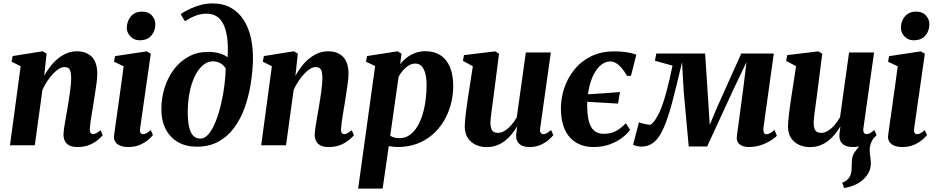

<svg xmlns="http://www.w3.org/2000/svg" viewBox="-20 -851 5482 1125"><path d="M239 -407Q254.5 -435 274.2 -460.8Q294 -486.5 318.5 -506.8Q343 -527 371 -538.8Q399 -550.5 430.5 -550.5Q486 -550.5 518 -518.2Q550 -486 550 -417Q550 -397 546.2 -367.5Q542.5 -338 537.2 -305.8Q532 -273.5 528 -246Q524 -220.5 519 -192.2Q514 -164 510.5 -138Q507 -112 506 -94Q506 -76.5 511.8 -70.8Q517.5 -65 524 -65Q532.5 -65 543 -70.2Q553.5 -75.5 569 -88L582 -58.5Q574.5 -49.5 555.2 -32.8Q536 -16 505.8 -2.8Q475.5 10.5 433.5 10.5Q403 10.5 385.2 0.8Q367.5 -9 359.8 -25.5Q352 -42 352 -62Q352 -73 354.2 -90.5Q356.5 -108 360.2 -129.8Q364 -151.5 368 -174.5Q372 -197.5 375.5 -218Q379 -240 382.8 -263.5Q386.5 -287 389.8 -310.5Q393 -334 395 -355.8Q397 -377.5 397 -395Q396.5 -419 392.8 -432.5Q389 -446 380.5 -452Q372 -458 357.5 -458Q341.5 -458 323.8 -446.8Q306 -435.5 288.5 -416.2Q271 -397 255.5 -373.2Q240 -349.5 228.5 -324L184 0H38.5L101 -463L48 -489.5L54 -522.5L230 -550.5L253 -536.5Z M731 10.5Q704 10.5 684.5 2.5Q665 -5.5 655.2 -20.8Q645.5 -36 648.5 -58.5Q650.5 -75.5 654.8 -104.5Q659 -133.5 664.5 -172.8Q670 -212 676.5 -258.5Q683 -305 690.2 -356.8Q697.5 -408.5 704.5 -462.5L648 -489.5L654 -522L839.5 -550L863.5 -536.5L801 -99.5Q798.5 -81.5 803 -73.2Q807.5 -65 817.5 -65Q827.5 -65 837.8 -70.2Q848 -75.5 863.5 -89L876 -59.5Q867.5 -48.5 848.5 -32Q829.5 -15.5 800 -2.5Q770.5 10.5 731 10.5ZM797.5 -615Q765 -615 743.5 -638.2Q722 -661.5 723 -691Q724.5 -729.5 748 -756.2Q771.5 -783 812.5 -783Q850 -783 870.2 -760Q890.5 -737 890 -708.5Q890 -670.5 867 -642.8Q844 -615 797.5 -615Z M1133.5 8.5Q1070 8.5 1023.5 -18Q977 -44.5 951.2 -94Q925.5 -143.5 925.5 -211.5Q925.5 -277 944.5 -337.2Q963.5 -397.5 999.5 -445Q1035.5 -492.5 1086.2 -519.8Q1137 -547 1200.5 -547Q1237.5 -547 1268.5 -537.5Q1299.5 -528 1313.5 -515Q1318 -588 1310 -637.2Q1302 -686.5 1285.2 -716Q1268.5 -745.5 1244.5 -758.2Q1220.5 -771 1192 -771Q1160 -771 1130.8 -760.8Q1101.5 -750.5 1063.5 -726.5L1038.5 -768.5Q1066.5 -787 1097.5 -801Q1128.5 -815 1160.5 -823Q1192.5 -831 1224 -831Q1287.5 -831 1333.2 -805.2Q1379 -779.5 1408.2 -733.5Q1437.5 -687.5 1450.8 -625.8Q1464 -564 1462 -492Q1459.5 -423 1447.8 -352.2Q1436 -281.5 1412.5 -217Q1389 -152.5 1351.2 -101.5Q1313.5 -50.5 1259.5 -21Q1205.5 8.5 1133.5 8.5ZM1153 -39Q1181.5 -39 1204.5 -68Q1227.5 -97 1245.8 -144.2Q1264 -191.5 1276.5 -246.8Q1289 -302 1295.5 -355.8Q1302 -409.5 1302.5 -450.5Q1293 -465 1281.5 -474Q1270 -483 1256.8 -487.2Q1243.5 -491.5 1228 -491.5Q1200.5 -491.5 1177.5 -475.2Q1154.5 -459 1136.2 -430.5Q1118 -402 1105.5 -364.8Q1093 -327.5 1086.5 -284.8Q1080 -242 1080 -198Q1080 -139 1088.8 -104Q1097.5 -69 1114 -54Q1130.5 -39 1153 -39Z M1711 -407Q1726.5 -435 1746.2 -460.8Q1766 -486.5 1790.5 -506.8Q1815 -527 1843 -538.8Q1871 -550.5 1902.5 -550.5Q1958 -550.5 1990 -518.2Q2022 -486 2022 -417Q2022 -397 2018.2 -367.5Q2014.5 -338 2009.2 -305.8Q2004 -273.5 2000 -246Q1996 -220.5 1991 -192.2Q1986 -164 1982.5 -138Q1979 -112 1978 -94Q1978 -76.5 1983.8 -70.8Q1989.5 -65 1996 -65Q2004.5 -65 2015 -70.2Q2025.5 -75.5 2041 -88L2054 -58.5Q2046.5 -49.5 2027.2 -32.8Q2008 -16 1977.8 -2.8Q1947.5 10.5 1905.5 10.5Q1875 10.5 1857.2 0.8Q1839.5 -9 1831.8 -25.5Q1824 -42 1824 -62Q1824 -73 1826.2 -90.5Q1828.5 -108 1832.2 -129.8Q1836 -151.5 1840 -174.5Q1844 -197.5 1847.5 -218Q1851 -240 1854.8 -263.5Q1858.5 -287 1861.8 -310.5Q1865 -334 1867 -355.8Q1869 -377.5 1869 -395Q1868.5 -419 1864.8 -432.5Q1861 -446 1852.5 -452Q1844 -458 1829.5 -458Q1813.5 -458 1795.8 -446.8Q1778 -435.5 1760.5 -416.2Q1743 -397 1727.5 -373.2Q1712 -349.5 1700.5 -324L1656 0H1510.5L1573 -463L1520 -489.5L1526 -522.5L1702 -550.5L1725 -536.5Z M2078.5 254 2178 -464 2124.5 -489.5 2130.5 -522.5 2310 -550.5 2332.5 -536.5 2324.5 -474.5Q2340 -495 2362.2 -512.5Q2384.5 -530 2412.2 -540.5Q2440 -551 2472.5 -551Q2524 -551 2560.5 -527.5Q2597 -504 2616.2 -458.5Q2635.5 -413 2635.5 -347Q2635.5 -291 2621.2 -238.2Q2607 -185.5 2579.5 -140.2Q2552 -95 2512.5 -61Q2473 -27 2421.8 -8.2Q2370.5 10.5 2309.5 10.5Q2297 10.5 2283.8 8.8Q2270.5 7 2258 5L2222 254ZM2266.5 -56Q2276.5 -49 2289.5 -45.2Q2302.5 -41.5 2320 -41.5Q2354.5 -41.5 2380.5 -60Q2406.5 -78.5 2425.5 -110Q2444.5 -141.5 2456.5 -181.8Q2468.5 -222 2474 -266.5Q2479.5 -311 2479.5 -354Q2479.5 -390.5 2472.5 -418.5Q2465.5 -446.5 2451 -462.5Q2436.5 -478.5 2413.5 -478.5Q2392.5 -478.5 2373.5 -466.5Q2354.5 -454.5 2339.8 -437Q2325 -419.5 2315.5 -401Z M2830.5 11Q2798 11 2769.2 -1.8Q2740.5 -14.5 2722.2 -40.8Q2704 -67 2703 -108.5Q2703 -125 2705 -146Q2707 -167 2709.8 -190.2Q2712.5 -213.5 2716 -237Q2719.5 -260.5 2722.5 -281.5L2750.5 -463L2692.5 -494.5L2698.5 -528L2881 -550L2904 -536.5L2872 -287Q2869 -266 2866 -243.2Q2863 -220.5 2860.2 -199.2Q2857.5 -178 2855.5 -161Q2853.5 -144 2853.5 -133.5Q2853.5 -112 2858 -98.5Q2862.5 -85 2872.2 -78.8Q2882 -72.5 2897.5 -72.5Q2919 -72.5 2939.5 -86Q2960 -99.5 2977.5 -120.2Q2995 -141 3008 -163.5L3061 -543.5H3207.5L3145 -99.5Q3142.5 -81.5 3148.2 -73.2Q3154 -65 3163.5 -65Q3172.5 -65 3182.8 -70.2Q3193 -75.5 3209 -89L3222 -59.5Q3213.5 -47.5 3194.2 -31Q3175 -14.5 3147 -2Q3119 10.5 3084.5 10.5Q3045.5 10.5 3026.2 -5Q3007 -20.5 3004.5 -46.5Q3004 -50.5 3004.2 -57.2Q3004.5 -64 3005.5 -72.5Q3006.5 -81 3007.8 -90.2Q3009 -99.5 3010 -107L3008.5 -108Q2995.5 -86 2978.5 -65Q2961.5 -44 2939.8 -26.8Q2918 -9.5 2890.8 0.8Q2863.5 11 2830.5 11Z M3458 10.5Q3371 10.5 3319.5 -45.5Q3268 -101.5 3266.5 -213Q3266 -271.5 3285 -331Q3304 -390.5 3343 -440.2Q3382 -490 3441.2 -520Q3500.5 -550 3580.5 -550Q3600.5 -550 3624.2 -548Q3648 -546 3670 -541.5Q3692 -537 3708.5 -530.5L3677 -406.5H3654.5Q3636 -437.5 3619.2 -456Q3602.5 -474.5 3586.8 -482.8Q3571 -491 3556 -491Q3533 -491 3512 -477.8Q3491 -464.5 3473.5 -439.5Q3456 -414.5 3443.5 -378.8Q3431 -343 3425 -298.5Q3473 -301.5 3518.8 -304.5Q3564.5 -307.5 3612.5 -311.5L3601.5 -244Q3560.5 -246.5 3516.8 -249Q3473 -251.5 3421 -254.5Q3420.5 -246.5 3420.5 -238Q3420.5 -229.5 3420.5 -221Q3422 -144 3444.8 -105.5Q3467.5 -67 3518 -67Q3563.5 -67 3594 -85.8Q3624.5 -104.5 3647 -129L3672 -90Q3657 -68.5 3626.8 -45Q3596.5 -21.5 3553.8 -5.5Q3511 10.5 3458 10.5Z M4366 10.5Q4333.5 10.5 4313.2 -5.8Q4293 -22 4298 -56.5L4333.5 -320.5L4354 -487L4277.5 -327L4123.5 7H4015.5L3986 -315.5L3976.5 -486.5Q3961 -421.5 3946.2 -360.2Q3931.5 -299 3917 -245.2Q3902.5 -191.5 3887 -147.8Q3871.5 -104 3855 -73.5Q3833 -32 3804.2 -12Q3775.5 8 3736.5 8Q3729.5 8 3719.2 6.2Q3709 4.5 3700.5 1.8Q3692 -1 3689.5 -3L3724 -134.5Q3728.5 -132 3741 -128.5Q3753.5 -125 3766.8 -122.5Q3780 -120 3787 -120Q3792 -120 3797 -123.8Q3802 -127.5 3807.8 -133.8Q3813.5 -140 3819 -148.5Q3824.5 -157 3829.5 -166.5Q3844 -189 3857.5 -225.8Q3871 -262.5 3882.8 -305.8Q3894.5 -349 3904.2 -391.2Q3914 -433.5 3920.5 -466.5L3817.5 -495L3825.5 -537.5H4111.5L4132 -224L4138.5 -119.5L4182.5 -224L4323.5 -537.5H4514L4454 -107.5Q4452 -92 4453.5 -82.5Q4455 -73 4459.5 -68.8Q4464 -64.5 4470 -64.5Q4481.5 -64.5 4494.5 -72Q4507.5 -79.5 4518 -90L4532 -55.5Q4524.5 -46.5 4501.2 -30.8Q4478 -15 4443.2 -2.2Q4408.5 10.5 4366 10.5Z M4925.5 250.5 4915 219.5Q4937 211 4948.2 198.8Q4959.5 186.5 4965 170Q4970 155.5 4970 137Q4970 118.5 4971 98.5Q4972 60 4990.2 37.2Q5008.5 14.5 5023 -5L5104.5 -49Q5090 -31 5082.8 -11Q5075.5 9 5076 30.5Q5076 45 5079.2 66.2Q5082.5 87.5 5082.5 107.5Q5082.5 137.5 5068.2 163Q5054 188.5 5029.5 208Q5008 225 4981.2 235.8Q4954.5 246.5 4925.5 250.5ZM4724.5 11Q4692 11 4663.2 -1.8Q4634.5 -14.5 4616.2 -40.8Q4598 -67 4597 -108.5Q4597 -125 4599 -146Q4601 -167 4603.8 -190.2Q4606.5 -213.5 4610 -237Q4613.5 -260.5 4616.5 -281.5L4644.5 -463L4586.5 -494.5L4592.5 -528L4775 -550L4798 -536.5L4766 -287Q4763 -266 4760 -243.2Q4757 -220.5 4754.2 -199.2Q4751.5 -178 4749.5 -161Q4747.5 -144 4747.5 -133.5Q4747.5 -112 4752 -98.5Q4756.5 -85 4766.2 -78.8Q4776 -72.5 4791.5 -72.5Q4813 -72.5 4833.5 -86Q4854 -99.5 4871.5 -120.2Q4889 -141 4902 -163.5L4955 -543.5H5101.5L5039 -99.5Q5036.5 -81.5 5042.2 -73.2Q5048 -65 5057.5 -65Q5066.5 -65 5076.8 -70.2Q5087 -75.5 5103 -89L5116 -59.5Q5107.5 -47.5 5088.2 -31Q5069 -14.5 5041 -2Q5013 10.5 4978.5 10.5Q4939.5 10.5 4920.2 -5Q4901 -20.5 4898.5 -46.5Q4898 -50.5 4898.2 -57.2Q4898.5 -64 4899.5 -72.5Q4900.5 -81 4901.8 -90.2Q4903 -99.5 4904 -107L4902.5 -108Q4889.5 -86 4872.5 -65Q4855.5 -44 4833.8 -26.8Q4812 -9.5 4784.8 0.8Q4757.5 11 4724.5 11Z M5266.5 10.5Q5239.5 10.5 5220 2.5Q5200.5 -5.5 5190.8 -20.8Q5181 -36 5184 -58.5Q5186 -75.5 5190.2 -104.5Q5194.5 -133.5 5200 -172.8Q5205.5 -212 5212 -258.5Q5218.5 -305 5225.8 -356.8Q5233 -408.5 5240 -462.5L5183.5 -489.5L5189.5 -522L5375 -550L5399 -536.5L5336.5 -99.5Q5334 -81.5 5338.5 -73.2Q5343 -65 5353 -65Q5363 -65 5373.2 -70.2Q5383.5 -75.5 5399 -89L5411.5 -59.5Q5403 -48.5 5384 -32Q5365 -15.5 5335.5 -2.5Q5306 10.5 5266.5 10.5ZM5333 -615Q5300.5 -615 5279 -638.2Q5257.5 -661.5 5258.5 -691Q5260 -729.5 5283.5 -756.2Q5307 -783 5348 -783Q5385.5 -783 5405.8 -760Q5426 -737 5425.5 -708.5Q5425.5 -670.5 5402.5 -642.8Q5379.5 -615 5333 -615Z"/></svg>

Font: Merriweather 60pt ExtraBold
Style: Italic
Weight: 800
Italic angle: -7.8°
Version: Version 2.101